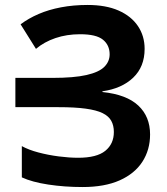

<svg xmlns="http://www.w3.org/2000/svg" viewBox="-20 -744 675 774"><path d="M563 -547Q563 -475 517 -431Q471 -387 393 -376V-373Q490 -363 537.5 -318.5Q585 -274 585 -202Q585 -140 554 -92Q523 -44 462.5 -17Q402 10 313 10Q240 10 174.5 0Q109 -10 68 -29V-155Q95 -140 134.5 -129.5Q174 -119 216.5 -113.5Q259 -108 295 -108Q370 -108 404.5 -136Q439 -164 439 -212Q439 -238 428.5 -257Q418 -276 393.5 -288Q369 -300 325.5 -306Q282 -312 216 -312H42V-430H191Q278 -430 328.5 -441.5Q379 -453 400.5 -474.5Q422 -496 422 -525Q422 -562 395 -584Q368 -606 303 -606Q249 -606 203.5 -590.5Q158 -575 125 -547L63 -646Q95 -670 135.5 -687.5Q176 -705 226 -714.5Q276 -724 333 -724Q407 -724 458 -701.5Q509 -679 536 -639Q563 -599 563 -547Z"/></svg>

Font: Noto Sans Armenian
Style: Regular
Weight: 400
Designer: Monotype Design Team
Foundry: Monotype Imaging Inc.
Version: Version 2.007